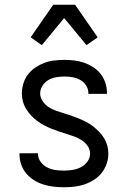

<svg xmlns="http://www.w3.org/2000/svg" viewBox="-20 -780 540 808"><path d="M249 8Q227 8 205.5 5.5Q184 3 163 -3.5Q142 -10 123.5 -21.5Q105 -33 91 -49.5Q77 -66 69.5 -87Q62 -108 62 -130V-135H140V-132Q140 -114 151 -99Q162 -84 178.5 -75.5Q195 -67 213 -64.5Q231 -62 249 -62Q267 -62 285.5 -65Q304 -68 320 -76Q336 -84 347.5 -99.5Q359 -115 359 -133Q359 -151 349 -165.5Q339 -180 324.5 -189.5Q310 -199 294 -205Q278 -211 261.5 -216Q245 -221 228.5 -226.5Q212 -232 196 -238.5Q180 -245 165 -253Q150 -261 136 -271.5Q122 -282 110.5 -294.5Q99 -307 90 -321.5Q81 -336 76.5 -353Q72 -370 72 -387Q72 -408 78.5 -429Q85 -450 98 -467Q111 -484 129 -496Q147 -508 167 -515.5Q187 -523 208.5 -525.5Q230 -528 251 -528Q272 -528 293 -525.5Q314 -523 334 -516Q354 -509 372 -497.5Q390 -486 403 -469.5Q416 -453 423 -432.5Q430 -412 430 -391V-385H352V-388Q352 -405 342.5 -420Q333 -435 318 -443.5Q303 -452 285.5 -455Q268 -458 251 -458Q234 -458 216.5 -455Q199 -452 184 -443.5Q169 -435 159 -419.5Q149 -404 149 -387Q149 -370 159 -355Q169 -340 183 -330.5Q197 -321 213.5 -315Q230 -309 246.5 -304Q263 -299 279 -293.5Q295 -288 311 -281.5Q327 -275 342.5 -267Q358 -259 371.5 -248.5Q385 -238 397 -225.5Q409 -213 418 -198.5Q427 -184 431.5 -167Q436 -150 436 -133Q436 -111 428.5 -90Q421 -69 407.5 -52Q394 -35 375 -23Q356 -11 335.5 -4Q315 3 293 5.5Q271 8 249 8ZM156 -590 109 -623 204 -760H296L391 -623L344 -590L250 -704Z"/></svg>

Font: Iosevka Fixed
Style: Regular
Weight: 400
Monospace: yes
Designer: Belleve Invis
Foundry: Belleve Invis
Version: Version 33.2.4